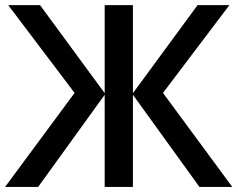

<svg xmlns="http://www.w3.org/2000/svg" viewBox="-20 -734 933 754"><path d="M0 0 272.9 -369.1 12.2 -713.9H137.2L391.1 -368.2V-713.9H502V-368.2L755.9 -713.9H880.9L620.1 -369.1L892.1 0H763.2L502 -361.8V0H391.1V-361.8L129.9 0Z"/></svg>

Font: Open Sans
Style: SemiBold
Weight: 600
Foundry: Ascender Corporation
Version: Version 1.10